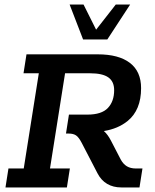

<svg xmlns="http://www.w3.org/2000/svg" viewBox="-20 -821 680 841"><path d="M4 0 17 -83H84L150 -500H83L96 -583H408Q500 -583 549 -545.5Q598 -508 598 -435Q598 -339 539 -291Q497 -257 435 -247Q452 -232 466 -205L509 -122Q520 -102 536 -92.5Q552 -83 575 -83H604L591 0H511Q476 0 449.5 -15.5Q423 -31 407 -62L338 -195Q325 -220 313 -228Q301 -236 281 -236H269L282 -319H363Q425 -319 452.5 -348Q480 -377 480 -426Q480 -464 454.5 -482Q429 -500 375 -500H265L199 -83H286L273 0ZM344 -648 285 -801H346L401 -691L487 -801H550L450 -648Z"/></svg>

Font: Rokkitt SemiBold SemiBold
Style: Italic
Weight: 600
Italic angle: -9°
Version: Version 3.103